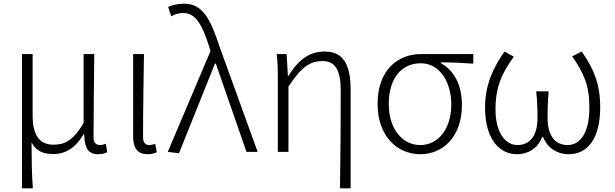

<svg xmlns="http://www.w3.org/2000/svg" viewBox="-20 -828 3356 1047"><path d="M100 199H159C153 111 153 66 152 -51C181 1 221 12 273 12C336 12 393 -22 437 -97H439C441 -20 461 13 515 13C537 13 553 8 565 2L557 -44C543 -39 535 -37 525 -37C505 -37 490 -50 490 -78C490 -225 493 -379 494 -533H436V-158C376 -54 325 -39 271 -39C191 -39 158 -97 158 -199V-533H100Z M784 13C807 13 823 8 835 2L826 -44C813 -39 804 -37 794 -37C774 -37 760 -50 760 -78C760 -225 763 -379 765 -533H706V-85C706 -19 731 13 784 13Z M956 8 1152 -481H1157L1324 0H1385L1177 -574C1128 -726 1083 -808 985 -808C946 -808 918 -800 897 -790L914 -739C931 -749 952 -757 979 -757C1047 -757 1082 -694 1120 -576L1128 -550L895 0Z M1834 199H1892V-341C1892 -478 1850 -547 1752 -547C1671 -547 1611 -508 1552 -413H1550L1543 -533H1489C1495 -479 1495 -438 1495 -395V0H1553V-356C1624 -463 1670 -495 1739 -495C1809 -495 1838 -444 1838 -333C1838 -165 1837 22 1834 199Z M2272 13C2397 13 2499 -84 2499 -256C2499 -365 2456 -444 2384 -484V-488C2445 -488 2499 -485 2561 -481V-533H2275C2152 -533 2039 -449 2039 -261C2039 -85 2147 13 2272 13ZM2272 -37C2175 -37 2100 -124 2100 -261C2100 -409 2176 -483 2274 -483C2381 -483 2441 -376 2441 -259C2441 -124 2369 -37 2272 -37Z M2799 13C2858 13 2912 -17 2937 -82H2941C2967 -17 3022 13 3081 13C3182 13 3253 -68 3253 -244C3253 -375 3214 -458 3152 -547L3100 -521C3164 -429 3194 -362 3194 -242C3194 -101 3143 -37 3075 -37C3021 -37 2966 -71 2966 -186C2966 -228 2967 -275 2972 -330H2904C2910 -275 2911 -228 2911 -186C2911 -72 2857 -37 2802 -37C2736 -37 2682 -104 2682 -232C2682 -355 2718 -431 2782 -519L2731 -547C2671 -461 2625 -367 2625 -242C2625 -69 2704 13 2799 13Z"/></svg>

Font: Noto Sans JP Light
Style: Regular
Weight: 300
Designer: Ryoko NISHIZUKA (kana & ideographs); Paul D. Hunt (Latin, Greek & Cyrillic); Wenlong ZHANG (bopomofo); Sandoll Communica
Foundry: Adobe Systems Incorporated
Version: Version 1.004;PS 1.004;hotconv 1.0.82;makeotf.lib2.5.63406